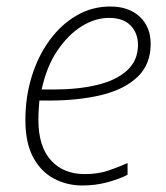

<svg xmlns="http://www.w3.org/2000/svg" viewBox="-20 -560 509 590"><path d="M233 10Q186 10 146 -11Q106 -32 82 -76.5Q58 -121 58 -191Q58 -262 77.5 -325Q97 -388 132.5 -436.5Q168 -485 215.5 -512.5Q263 -540 319 -540Q376 -540 409.5 -508.5Q443 -477 443 -425Q443 -362 402.5 -323.5Q362 -285 291.5 -268Q221 -251 130 -251H101Q100 -240 99 -224Q98 -208 98 -191Q98 -111 136 -68Q174 -25 241 -25Q281 -25 313.5 -36Q346 -47 372 -59V-23Q347 -10 310.5 0Q274 10 233 10ZM108 -285H145Q220 -285 278.5 -299Q337 -313 370.5 -343.5Q404 -374 404 -422Q404 -458 381.5 -481.5Q359 -505 315 -505Q272 -505 230.5 -479Q189 -453 156 -404Q123 -355 108 -285Z"/></svg>

Font: Noto Sans Disp ExtLt
Style: Italic
Weight: 200
Italic angle: -12°
Designer: Monotype Design Team
Foundry: Monotype Imaging Inc.
Version: Version 2.000;GOOG;noto-source:20170915:90ef993387c0